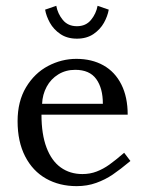

<svg xmlns="http://www.w3.org/2000/svg" viewBox="-20 -624 498 655"><path d="M40 -210.6Q40 -278.2 68.9 -326.4Q97.9 -374.6 143.9 -398.9Q190 -423.2 240.4 -423.2Q293.4 -423.2 332.9 -401Q372.4 -378.8 394 -335.8Q415.6 -292.9 415.6 -232.9H121.5Q121.5 -165.9 138.7 -120.6Q155.9 -75.2 187.2 -52.8Q218.6 -30.2 261.2 -30.2Q287.4 -30.2 309.8 -38.9Q332.2 -47.5 352.7 -62.1Q373.1 -76.6 403.6 -102.8L424.9 -74.8Q390.2 -45.9 364.6 -28.5Q339 -11.1 308.3 -0.1Q277.6 11 241.4 11Q182.6 11 137 -14.8Q91.4 -40.6 65.7 -90.7Q40 -140.8 40 -210.6ZM236.6 -385.8Q204.2 -385.8 178.9 -370.2Q153.5 -354.6 139.2 -328.1Q124.9 -301.5 123.6 -269.9H330.9Q331 -323.1 308.3 -354.4Q285.6 -385.8 236.6 -385.8ZM242.4 -492.1Q209.2 -492.1 186.1 -507.8Q162.9 -523.5 150.2 -546.4Q137.6 -569.2 133.9 -591.1L172 -604.2Q176.8 -577.4 194.3 -556Q211.9 -534.6 242.4 -534.6Q272.9 -534.6 290.4 -556Q308 -577.4 312.9 -604.2L351 -591.1Q347.2 -569.1 334.6 -546.3Q321.9 -523.5 298.8 -507.8Q275.6 -492.1 242.4 -492.1Z"/></svg>

Font: Didactic
Style: Regular
Weight: 400
Designer: Tyler Finck
Foundry: Etcetera Type Co
Version: Version 3.007;FEAKit 1.0